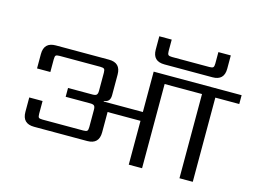

<svg xmlns="http://www.w3.org/2000/svg" viewBox="-111 -1046 1644 1240"><g transform="rotate(15 711.5 -426.0)"><path d="M1211 -685H890Q811 -685 811 -763V-852H894V-775Q894 -756 900 -750Q906 -744 925 -744H1175Q1194 -744 1200 -750Q1206 -756 1206 -775V-852H1289V-763Q1289 -685 1211 -685ZM1423 -622V-563H1263V0H1174V-563H924V0H835V-293H615V-157Q615 -78 536 -78H181Q102 -78 102 -157V-253H191V-168Q191 -148 196.5 -142.5Q202 -137 222 -137H494Q514 -137 520 -143Q526 -149 526 -168V-284Q526 -304 519 -311Q512 -318 492 -318H328V-377H492Q512 -377 519 -384.5Q526 -392 526 -411V-532Q526 -551 520 -557Q514 -563 494 -563H222Q202 -563 196.5 -557.5Q191 -552 191 -532V-447H102V-543Q102 -622 181 -622H536Q615 -622 615 -543V-405Q615 -359 573 -356V-352H835V-622Z"/></g></svg>

Font: Sarpanch
Style: Regular
Weight: 400
Designer: Manushi Parikh (Devanagari and Latin), Jyotish Sonowal (Devanagari)
Foundry: Indian Type Foundry
Version: Version 2.004;PS 1.0;hotconv 1.0.78;makeotf.lib2.5.61930; tt